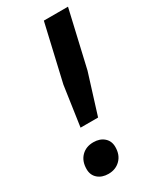

<svg xmlns="http://www.w3.org/2000/svg" viewBox="-175 -714 638 778"><g transform="rotate(-30 143.5 -325.5)"><path d="M86 -210 113 -396 174 -660H287L226 -396L168 -210ZM91 9Q61 9 42 -7.5Q23 -24 23 -52Q23 -89 44.5 -111Q66 -133 101 -133Q131 -133 150 -116.5Q169 -100 169 -72Q169 -35 147 -13Q125 9 91 9Z"/></g></svg>

Font: Elaine Sans Medium
Style: Italic
Weight: 500
Italic angle: -13°
Designer: Wei Huang
Foundry: Wei Huang
Version: Version 2.001;December 24, 2019;FontCreator 12.0.0.2547 64-b